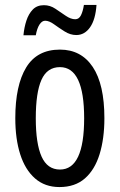

<svg xmlns="http://www.w3.org/2000/svg" viewBox="-20 -814 485 778"><path d="M403 -335Q403 -252 383.5 -189Q364 -126 324 -91Q284 -56 221 -56Q162 -56 122 -91Q82 -126 62 -188.5Q42 -251 42 -335Q42 -468 86 -540.5Q130 -613 223 -613Q309 -613 356 -542.5Q403 -472 403 -335ZM125 -335Q125 -232 148.5 -179.5Q172 -127 223 -127Q321 -127 321 -335Q321 -542 223 -542Q171 -542 148 -490.5Q125 -439 125 -335ZM75 -671Q78 -703 87 -730.5Q96 -758 113 -775.5Q130 -793 158 -793Q183 -793 204.5 -778.5Q226 -764 246.5 -750Q267 -736 285 -736Q300 -736 308 -752Q316 -768 320 -794H371Q367 -735 345 -703.5Q323 -672 289 -672Q265 -672 242 -686.5Q219 -701 199 -715.5Q179 -730 163 -730Q150 -730 140 -714.5Q130 -699 125 -671Z"/></svg>

Font: Noto Sans Malayalam UI ExtraCondensed
Style: Regular
Weight: 400
Width: 2
Designer: Jelle Bosma - Monotype Design Team
Foundry: Monotype Imaging Inc.
Version: Version 2.104; ttfautohint (v1.8.4.7-5d5b)